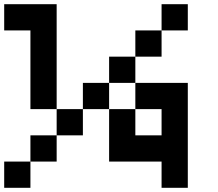

<svg xmlns="http://www.w3.org/2000/svg" viewBox="-20 -895 1040 915"><path d="M0 0V-125H125V0ZM0 -750V-875H250V-375H125V-750ZM250 -250V-125H125V-250ZM250 -375H375V-250H250ZM500 -125V-375H625V-250H750V-375H625V-500H875V0H750V-125ZM500 -500V-625H625V-500ZM500 -375H375V-500H500ZM750 -625H625V-750H750ZM750 -750V-875H875V-750Z"/></svg>

Font: Galmuri7 Regular
Style: Regular
Weight: 400
Designer: Lee Minseo (quiple)
Version: Version 2.399;hotconv 1.1.1;makeotfexe 2.6.0 DEVELOPMENT